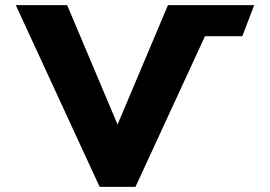

<svg xmlns="http://www.w3.org/2000/svg" viewBox="-20 -723 1042 741"><path d="M364.5 -1.9H502.9L771.1 -583.3H915.2L961 -703.1H628.2L433.7 -242.4L239.2 -703.1H41Z"/></svg>

Font: Hussar
Style: BdWide
Weight: 700
Foundry: Cannot Into Space Fonts
Version: Version 2.00